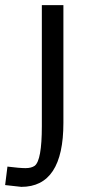

<svg xmlns="http://www.w3.org/2000/svg" viewBox="-27 -715 363 748"><path d="M220 -695V-236Q220 13 56 13L-7 6L2 -66Q50 -60 72.5 -60Q95 -60 108 -69Q136 -90 136 -223V-695Z"/></svg>

Font: Ruda
Style: Regular
Weight: 400
Designer: Mariela Monsalve, Angelina Sanchez
Foundry: Mariela Monsalve, Angelina Sanchez
Version: Version 1.002